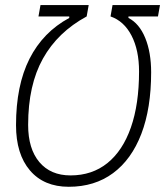

<svg xmlns="http://www.w3.org/2000/svg" viewBox="-20 -713 639 743"><path d="M136.7 -693.4H323.2L315.4 -649.4Q203.6 -588.9 146.2 -486.3Q88.9 -383.8 88.9 -229.5Q88.9 -137.2 132.3 -85.7Q175.8 -34.2 252.9 -34.2Q336.4 -34.2 395.8 -82Q455.1 -129.9 486.6 -220Q518.1 -310.1 518.1 -436.5Q518.1 -519 489 -575.2Q460 -631.3 407.7 -649.4L415.5 -693.4H599.1L591.3 -649.4H477.1V-643.6Q519 -622.1 542 -566.2Q564.9 -510.3 564.9 -433.1Q564.9 -293.9 526.9 -194.8Q488.8 -95.7 417.5 -43Q346.2 9.8 246.1 9.8Q149.9 9.8 95.9 -53.5Q42 -116.7 42 -228.5Q42 -382.3 94.2 -485.6Q146.5 -588.9 248 -643.6V-649.4H128.9Z"/></svg>

Font: CaskaydiaCove NFP ExtraLight
Style: Italic
Weight: 200
Italic angle: -10°
Designer: Aaron Bell
Foundry: Saja Typeworks
Version: Version 2111.001; VTT 6.35;Nerd Fonts 3.1.1